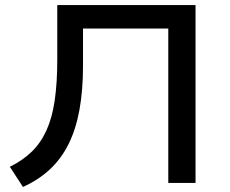

<svg xmlns="http://www.w3.org/2000/svg" viewBox="-20 -725 910 761"><path d="M71 16 19 -64Q70 -89 106 -124Q142 -159 164.5 -209Q187 -259 197 -328Q207 -397 207 -490V-705H755V0H647V-612H309V-465Q309 -367 295 -290Q281 -213 252 -154.5Q223 -96 178 -54Q133 -12 71 16Z"/></svg>

Font: Nunito Sans 7pt SemiExpanded Medium
Style: Regular
Weight: 500
Width: 6
Designer: Vernon Adams
Foundry: Vernon Adams
Version: Version 3.101;gftools[0.9.27]